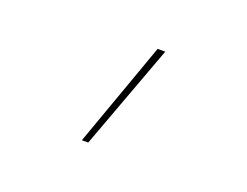

<svg xmlns="http://www.w3.org/2000/svg" viewBox="-64 -890 728 567"><g transform="rotate(20 300.0 -607.0)"><path d="M230 -442 348 -772H372L250 -442Z"/></g></svg>

Font: Iosevka Thin Extended
Style: Regular
Weight: 100
Width: 7
Monospace: yes
Designer: Belleve Invis
Foundry: Belleve Invis
Version: Version 32.5.0; ttfautohint (v1.8.4)